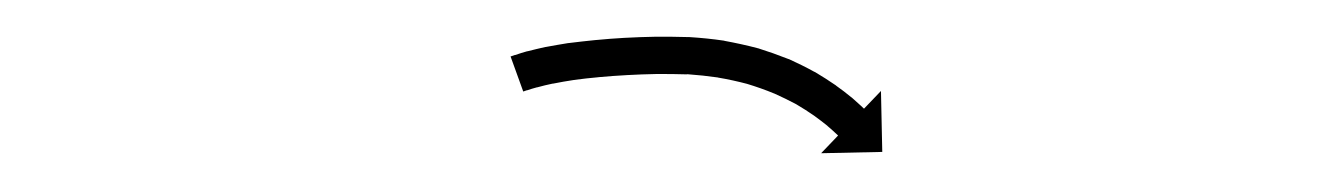

<svg xmlns="http://www.w3.org/2000/svg" viewBox="-20 -587 721 103"><path d="M256.2 -557.5C255.4 -557.2 254.7 -557 253.9 -556.7L260.7 -537.9C261.3 -538.1 262 -538.3 262.7 -538.6C262.7 -538.6 262.7 -538.6 262.6 -538.5C262.6 -538.5 262.6 -538.5 262.6 -538.5C264.4 -539.1 266.3 -539.7 268.2 -540.2C268.2 -540.2 268.1 -540.2 268.1 -540.2C268 -540.2 268 -540.1 268 -540.1C270.9 -540.9 273.8 -541.6 276.7 -542.2C276.7 -542.2 276.7 -542.2 276.6 -542.2C276.6 -542.2 276.5 -542.1 276.5 -542.1C280.3 -542.9 284.1 -543.5 287.9 -544.1C287.9 -544.1 287.9 -544.1 287.9 -544.1C287.8 -544.1 287.8 -544.1 287.8 -544.1C292.3 -544.7 296.8 -545.2 301.3 -545.6C301.3 -545.6 301.2 -545.6 301.2 -545.6C301.2 -545.6 301.1 -545.6 301.1 -545.6C306.2 -546.1 311.2 -546.4 316.2 -546.7C316.2 -546.7 316.2 -546.7 316.2 -546.7C316.1 -546.7 316.1 -546.7 316.1 -546.7C321.5 -547 326.9 -547.2 332.2 -547.3C332.2 -547.3 332.2 -547.3 332.2 -547.3C332.1 -547.3 332.1 -547.3 332.1 -547.3C337.7 -547.3 343.3 -547.3 348.9 -547.1C348.9 -547.1 348.8 -547.1 348.7 -547.1C348.7 -547.1 348.6 -547.2 348.6 -547.2C354.2 -546.8 359.8 -546.2 365.4 -545.4C365.4 -545.4 365.4 -545.4 365.3 -545.4C365.2 -545.4 365.1 -545.4 365.1 -545.4C370.5 -544.5 375.9 -543.3 381.2 -541.9C381.2 -541.9 381.1 -541.9 381 -541.9C380.9 -542 380.8 -542 380.8 -542C385.7 -540.5 390.6 -538.8 395.4 -536.8C395.4 -536.8 395.3 -536.9 395.2 -536.9C395.1 -537 395 -537 395 -537C399.2 -535.1 403.4 -533.1 407.5 -530.9C407.5 -530.9 407.4 -530.9 407.3 -531C407.2 -531 407.1 -531.1 407.1 -531.1C410.5 -529.1 413.8 -527 417.1 -524.7C417.1 -524.7 417 -524.8 416.9 -524.8C416.9 -524.9 416.8 -524.9 416.8 -524.9C419.2 -523.1 421.7 -521.3 424 -519.4C424 -519.4 423.9 -519.4 423.9 -519.4C423.9 -519.5 423.8 -519.5 423.8 -519.5C425.3 -518.2 426.8 -517 428.2 -515.6C428.2 -515.6 428.2 -515.7 428.2 -515.7C428.1 -515.7 428.1 -515.7 428.1 -515.7C428.6 -515.2 429.1 -514.8 429.6 -514.3L420.5 -504.8L453.3 -505.5L452.6 -538.2L443.5 -528.7C442.9 -529.2 442.4 -529.7 441.8 -530.3C441.8 -530.3 441.8 -530.3 441.8 -530.3C441.8 -530.3 441.8 -530.3 441.8 -530.3C440.1 -531.8 438.5 -533.3 436.9 -534.7C436.9 -534.7 436.8 -534.7 436.8 -534.8C436.7 -534.8 436.7 -534.8 436.7 -534.8C434.1 -537 431.4 -539 428.6 -541C428.6 -541 428.6 -541.1 428.5 -541.1C428.5 -541.2 428.4 -541.2 428.4 -541.2C424.8 -543.7 421.1 -546 417.3 -548.3C417.3 -548.3 417.2 -548.3 417.2 -548.4C417.1 -548.4 417 -548.4 417 -548.4C412.5 -550.9 407.8 -553.2 403.2 -555.3C403.2 -555.3 403.1 -555.3 403 -555.3C402.9 -555.4 402.8 -555.4 402.8 -555.4C397.5 -557.5 392.1 -559.4 386.7 -561.1C386.7 -561.1 386.6 -561.1 386.5 -561.1C386.4 -561.2 386.3 -561.2 386.3 -561.2C380.5 -562.7 374.6 -564 368.6 -565.1C368.6 -565.1 368.6 -565.1 368.5 -565.2C368.4 -565.2 368.3 -565.2 368.3 -565.2C362.2 -566.1 356.1 -566.7 349.9 -567.1C349.9 -567.1 349.8 -567.1 349.7 -567.1C349.7 -567.1 349.6 -567.1 349.6 -567.1C343.7 -567.3 337.8 -567.3 331.9 -567.3C331.9 -567.3 331.9 -567.3 331.8 -567.3C331.8 -567.3 331.8 -567.3 331.8 -567.3C326.2 -567.2 320.7 -567 315.1 -566.7C315.1 -566.7 315.1 -566.7 315.1 -566.7C315 -566.7 315 -566.7 315 -566.7C309.8 -566.4 304.6 -566 299.4 -565.5C299.4 -565.5 299.4 -565.5 299.3 -565.5C299.3 -565.5 299.3 -565.5 299.3 -565.5C294.5 -565 289.8 -564.5 285.1 -563.9C285.1 -563.9 285.1 -563.9 285 -563.9C285 -563.9 284.9 -563.9 284.9 -563.9C280.9 -563.2 276.8 -562.6 272.8 -561.8C272.8 -561.8 272.8 -561.8 272.7 -561.8C272.7 -561.8 272.6 -561.8 272.6 -561.8C269.4 -561.1 266.2 -560.3 263 -559.5C263 -559.5 262.9 -559.5 262.9 -559.5C262.8 -559.5 262.8 -559.5 262.8 -559.5C260.6 -558.9 258.5 -558.2 256.4 -557.5C256.4 -557.5 256.3 -557.5 256.3 -557.5C256.2 -557.5 256.2 -557.5 256.2 -557.5Z"/></svg>

Font: FRB American Cursive Just Arrows Medium
Style: Italic
Weight: 500
Italic angle: -25°
Version: Version 2.0;Modular Font Editor K font №1